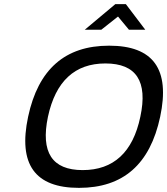

<svg xmlns="http://www.w3.org/2000/svg" viewBox="-20 -900 809 929"><path d="M362 9C149 9 67 -105 116 -335C165 -565 295 -679 508 -679C722 -679 804 -565 755 -335C706 -105 576 9 362 9ZM212 -335C176 -163 232 -77 380 -77C529 -77 623 -163 659 -335C696 -507 639 -593 490 -593C342 -593 249 -507 212 -335ZM390 -756H470L551 -820L604 -756H683L589 -880H538Z"/></svg>

Font: LT Wave Text Italic
Style: Regular
Weight: 400
Designer: Daniel Lyons
Version: Version 2.5 (Glyphs App)